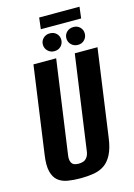

<svg xmlns="http://www.w3.org/2000/svg" viewBox="-123 -871 662 947"><g transform="rotate(-15 207.5 -397.5)"><path d="M168 12Q132 12 102.5 7Q73 2 53.5 -14Q34 -30 26 -61.5Q18 -93 26 -147L88 -591H204L137 -114Q134 -93 139 -80.5Q144 -68 154 -64Q164 -60 177 -60Q190 -60 201.5 -64Q213 -68 221.5 -80.5Q230 -93 232 -114L299 -591H415L353 -147Q346 -94 329.5 -62Q313 -30 289 -14Q265 2 234 7Q203 12 168 12ZM205 -627Q185 -627 171.5 -640.5Q158 -654 158 -673Q158 -692 171.5 -705Q185 -718 205 -718Q226 -718 239 -705Q252 -692 252 -673Q252 -654 239 -640.5Q226 -627 205 -627ZM326 -627Q305 -627 291.5 -640.5Q278 -654 278 -673Q278 -692 291.5 -705Q305 -718 326 -718Q346 -718 359 -705Q372 -692 372 -673Q372 -654 359 -640.5Q346 -627 326 -627ZM168 -749 175 -807H381L374 -749Z"/></g></svg>

Font: Alumni Sans Thin
Style: Bold Italic
Weight: 700
Italic angle: -8°
Version: Version 1.016